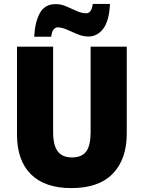

<svg xmlns="http://www.w3.org/2000/svg" viewBox="-20 -953 735 983"><path d="M629 -269Q629 -138 557.5 -64Q486 10 345 10Q210 10 138.5 -60.5Q67 -131 67 -265V-714H252V-277Q252 -208 276 -177.5Q300 -147 348 -147Q399 -147 421.5 -177.5Q444 -208 444 -278V-714H629ZM155 -765Q159 -840 184 -886Q209 -932 266 -932Q292 -932 319 -920.5Q346 -909 372 -897Q398 -885 423 -885Q433 -885 442 -895Q451 -905 455 -933H543Q539 -846 508.5 -806Q478 -766 433 -766Q405 -766 376.5 -778Q348 -790 322 -801.5Q296 -813 274 -813Q266 -813 256 -804Q246 -795 242 -765Z"/></svg>

Font: Noto Sans SemiCondensed Black
Style: Regular
Weight: 900
Width: 4
Designer: Monotype Design Team
Foundry: Monotype Imaging Inc.
Version: Version 2.013; ttfautohint (v1.8.4.7-5d5b)